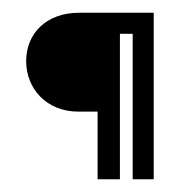

<svg xmlns="http://www.w3.org/2000/svg" viewBox="-20 -281 281 301"><path d="M188 0H221V-261H104C52 -261 21 -228 21 -185C21 -143 52 -106 103 -106H133V0H168V-228H188Z"/></svg>

Font: Hussar Tani
Style: Dwa
Weight: 700
Foundry: Cannot Into Space Fonts
Version: Version 0.92